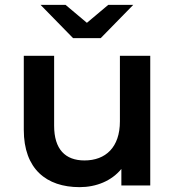

<svg xmlns="http://www.w3.org/2000/svg" viewBox="-20 -764 721 791"><path d="M395 -607 529 -744H426L338 -670L250 -744H147L281 -607ZM474 -534V-264C474 -157 415 -103 328 -103C249 -103 203 -149 203 -246V-534H78V-229C78 -68 171 7 308 7C377 7 440 -19 480 -68V0H599V-534Z"/></svg>

Font: Montserrat Lite SemiBold
Style: Regular
Weight: 600
Designer: Julieta Ulanovsky
Foundry: Julieta Ulanovsky
Version: Version 7.200;PS 007.200;hotconv 1.0.88;makeotf.lib2.5.64775